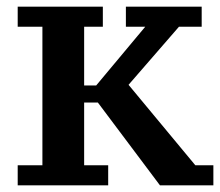

<svg xmlns="http://www.w3.org/2000/svg" viewBox="-20 -550 659 575"><path d="M357 -530H584V-470H516L365 -296L565 -55H619V5H459L273 -243H232V-55H304V5H33V-55H107V-470H33V-530H288V-470H232V-294H268L415 -470H357Z"/></svg>

Font: PT Serif Caption
Style: Semibold
Weight: 600
Designer: A.Korolkova, O.Umpeleva, V.Yefimov
Foundry: ParaType Ltd
Version: Version 1.00;May 2, 2020;FontCreator 12.0.0.2544 64-bit